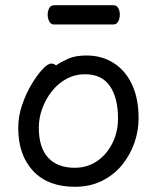

<svg xmlns="http://www.w3.org/2000/svg" viewBox="-20 -699 602 737"><path d="M415 -605H187Q174 -605 168 -619Q163 -630 163 -642.5Q163 -655 168 -666Q174 -679 188 -679H416Q429 -679 435 -666Q440 -655 440 -642.5Q440 -630 435 -619Q429 -605 415 -605ZM312 -486Q371 -486 416.5 -457Q462 -428 487 -374Q512 -320 512 -245Q512 -197 496 -151Q480 -105 449 -66.5Q418 -28 372 -5Q326 18 267 18Q164 18 107 -43Q50 -104 50 -208Q50 -252 64.5 -295Q79 -338 100 -373.5Q121 -409 142 -432Q163 -455 177 -455Q187 -455 195 -448Q214 -461 241.5 -473.5Q269 -486 312 -486ZM267 -55Q314 -55 351 -79.5Q388 -104 410.5 -147.5Q433 -191 433 -245Q433 -323 402 -368.5Q371 -414 306 -414Q268 -414 235.5 -396.5Q203 -379 179 -348.5Q155 -318 142 -282Q129 -246 129 -209Q129 -132 165 -93.5Q201 -55 267 -55Z"/></svg>

Font: Moon Stars Kai HW
Style: Bold
Weight: 700
Designer: GuiWonder
Version: Version 1.101